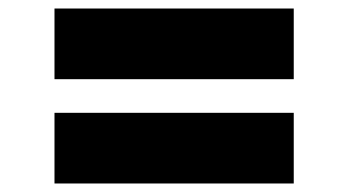

<svg xmlns="http://www.w3.org/2000/svg" viewBox="-20 -507 818 451"><path d="M108 -321V-487H670V-321ZM108 -76V-242H670V-76Z"/></svg>

Font: Lexend Exa Black
Style: Regular
Weight: 900
Designer: Bonnie Shaver-Troup, Thomas Jockin
Foundry: Lexend
Version: Version 1.007